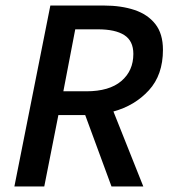

<svg xmlns="http://www.w3.org/2000/svg" viewBox="-20 -674 616 694"><path d="M32 0 162 -654H355Q418 -654 466 -638Q514 -622 541.5 -587Q569 -552 569 -494Q569 -403 518 -347.5Q467 -292 390 -271L498 0H383L288 -258H191L140 0ZM209 -344H292Q375 -344 418.5 -381Q462 -418 462 -479Q462 -526 429.5 -547Q397 -568 334 -568H252Z"/></svg>

Font: Source Sans Pro SemiBold
Style: Italic
Weight: 600
Italic angle: -11°
Designer: Paul D. Hunt
Foundry: Adobe Systems Incorporated
Version: Version 1.095;hotconv 1.0.109;makeotfexe 2.5.65596